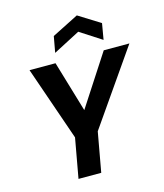

<svg xmlns="http://www.w3.org/2000/svg" viewBox="-134 -1042 976 1142"><g transform="rotate(-15 353.5 -471.0)"><path d="M206 0 250 -244 92 -700H252L353 -360L330 -363L549 -700H707L390 -244L346 0ZM266 -760 284 -859 448 -942 581 -859 564 -760 431 -846Z"/></g></svg>

Font: DM Sans 24pt ExtraBold
Style: Italic
Weight: 800
Italic angle: -10°
Designer: Colophon Foundry, Jonny Pinhorn
Foundry: Colophon Foundry
Version: Version 4.004;gftools[0.9.30]